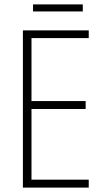

<svg xmlns="http://www.w3.org/2000/svg" viewBox="-20 -852 475 872"><path d="M383 0H84V-714H383V-679H123V-393H369V-357H123V-36H383ZM356 -832V-800H130V-832Z"/></svg>

Font: Noto Sans Telugu Condensed ExtraLight
Style: Regular
Weight: 200
Width: 3
Designer: Jelle Bosma - Monotype Design Team
Foundry: Monotype Imaging Inc.
Version: Version 2.005; ttfautohint (v1.8.4.7-5d5b)